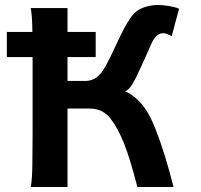

<svg xmlns="http://www.w3.org/2000/svg" viewBox="-20 -745 799 765"><path d="M249 -712.9V0H102.5Q107.9 -29.3 108.9 -84.7Q109.9 -140.1 109.9 -212.4V-500.5Q109.9 -572.8 108.9 -628.2Q107.9 -683.6 102.5 -712.9ZM241.7 -312.5V-422.4H319.8Q343.3 -422.4 362.5 -435.1Q381.8 -447.8 400.4 -481Q417.5 -511.7 434.6 -549.3Q451.7 -586.9 469.5 -622.1Q487.3 -657.2 505.4 -681.2Q522.5 -704.1 550.8 -714.6Q579.1 -725.1 607.9 -725.1Q627.4 -725.1 650.9 -721.4Q674.3 -717.8 693.4 -710.4L664.1 -600.6Q658.2 -604.5 647.9 -608.6Q637.7 -612.8 629.9 -612.8Q614.7 -612.8 603 -601.3Q591.3 -589.8 583.5 -571.3Q573.2 -547.4 558.3 -514.4Q543.5 -481.4 524.9 -441.9Q517.1 -425.8 504.9 -406.2Q492.7 -386.7 478.5 -380.9Q493.7 -376.5 518.1 -356.4Q542.5 -336.4 561.5 -307.6Q580.6 -278.8 600.1 -229.5Q619.6 -180.2 637.9 -120.4Q656.2 -60.5 671.4 0H527.3Q499 -110.8 474.4 -172.9Q449.7 -234.9 420.9 -272Q389.6 -312.5 336.9 -312.5ZM7.3 -517.6V-617.7H361.3V-517.6Z"/></svg>

Font: Andika
Style: Bold
Weight: 700
Designer: Victor Gaultney, Annie Olsen, Julie Remington, Don Collingsworth, Eric Hays, Becca Hirsbrunner
Foundry: SIL International
Version: Version 6.101